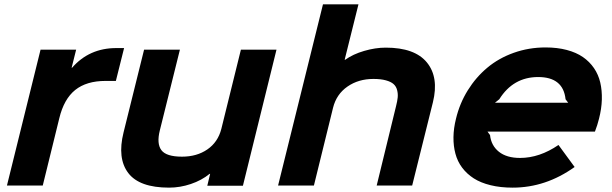

<svg xmlns="http://www.w3.org/2000/svg" viewBox="-20 -860 2838 890"><path d="M555.2 -637.2 517.1 -484.9H469.2Q380.9 -484.9 328.6 -442.9Q276.4 -400.9 254.9 -312L178.2 0H12.2L168 -629.9H333L312 -545.9H314Q393.6 -637.2 519 -637.2Z M1261.7 -629.9 1106 1H940.9L954.1 -54.2H951.7Q914.6 -23.9 864.7 -7.1Q814.9 9.8 763.7 9.8Q626 9.8 574.5 -58.1Q522.9 -126 552.7 -246.1L647.9 -629.9H814L720.7 -254.9Q705.6 -194.3 728 -164.1Q750.5 -133.8 823.7 -133.8Q892.6 -133.8 941.4 -167.5Q990.2 -201.2 1005.9 -262.2L1096.7 -629.9Z M1986.8 -386.2 1890.6 0H1726.1L1815.9 -368.2Q1821.8 -391.1 1823.5 -408.2Q1825.2 -425.3 1820.8 -442.4Q1816.4 -459.5 1804.4 -470.2Q1792.5 -481 1769 -487.5Q1745.6 -494.1 1710.9 -494.1Q1641.6 -494.1 1590.6 -458.7Q1539.6 -423.3 1523.9 -360.8L1435.1 0H1269L1477.1 -839.8H1641.6L1577.6 -583H1580.1Q1616.2 -608.9 1668 -624Q1719.7 -639.2 1768.1 -639.2Q1902.8 -639.2 1959 -570.3Q2015.1 -501.5 1986.8 -386.2Z M2274.4 -383.8H2613.8L2601.6 -399.9Q2590.8 -502.9 2474.6 -502.9Q2358.9 -502.9 2294.4 -399.9ZM2756.8 -310.1Q2749.5 -280.3 2737.8 -250H2239.7L2251.5 -233.9Q2256.8 -185.1 2292.7 -156.5Q2328.6 -127.9 2390.6 -127.9Q2481 -127.9 2568.8 -188L2643.6 -85.9Q2509.8 9.8 2356.4 9.8Q2299.8 9.8 2253.9 -1.5Q2208 -12.7 2175.8 -33.4Q2143.6 -54.2 2122.1 -83Q2100.6 -111.8 2091.1 -147.5Q2081.5 -183.1 2082 -224.1Q2082.5 -265.1 2093.8 -310.1Q2110.8 -380.9 2148.4 -441.4Q2186 -502 2238.8 -546.1Q2291.5 -590.3 2361.3 -615.2Q2431.2 -640.1 2508.8 -640.1Q2563.5 -640.1 2607.4 -628.4Q2651.4 -616.7 2682.1 -595.5Q2712.9 -574.2 2733.4 -544.2Q2753.9 -514.2 2762.5 -477.3Q2771 -440.4 2769.8 -398.4Q2768.6 -356.4 2756.8 -310.1Z"/></svg>

Font: Sinkin Sans 700 Bold Italic
Style: Bold Italic
Weight: 700
Italic angle: -112°
Designer: Keith Bates
Foundry: K-Type
Version: Sinkin Sans (version 1.0)  by Keith Bates   •   © 2014   www